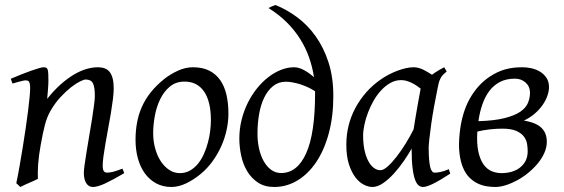

<svg xmlns="http://www.w3.org/2000/svg" viewBox="-20 -725 2247 765"><path d="M475.1 -35.2Q430.7 -8.8 399.7 5.6Q368.7 20 350.1 20Q333 20 323.5 4.6Q314 -10.7 314 -37.1Q314 -45.9 317.1 -68.6Q320.3 -91.3 325.2 -121.6Q330.1 -151.9 335.9 -186Q341.8 -220.2 346.7 -251Q351.6 -281.7 354.7 -306.2Q357.9 -330.6 357.9 -341.8Q357.9 -378.9 350.1 -393.6Q342.3 -408.2 320.8 -408.2Q314.5 -408.2 298.6 -400.4Q282.7 -392.6 262.7 -377Q242.7 -361.3 220.9 -337.9Q199.2 -314.5 181.2 -283.2Q167.5 -259.8 158.9 -227.1Q150.4 -194.3 142.1 -147Q134.3 -103.5 132.1 -72.3Q129.9 -41 130.9 -12.2Q124.5 -8.8 115 -4.6Q105.5 -0.5 95.5 3.9Q85.4 8.3 76.2 12.5Q66.9 16.6 61 20L44.9 4.9Q51.8 -27.3 58.3 -64.9Q64.9 -102.5 71 -140.4Q77.1 -178.2 82.5 -215.1Q87.9 -252 91.8 -283Q95.7 -314 97.9 -337.4Q100.1 -360.8 100.1 -372.1Q100.1 -383.3 98.9 -389.9Q97.7 -396.5 95.5 -399.7Q93.3 -402.8 89.8 -403.8Q86.4 -404.8 82 -404.8Q77.6 -404.8 69.1 -402.8Q60.5 -400.9 51.8 -398.4Q41.5 -395.5 29.8 -392.1L22.9 -411.1Q43.5 -419.9 64.2 -428.2Q85 -436.5 103 -442.9Q121.1 -449.2 134.5 -453.1Q147.9 -457 153.8 -457Q160.6 -457 164.6 -454.8Q168.5 -452.6 170.2 -446.8Q171.9 -440.9 172.4 -430.2Q172.9 -419.4 172.9 -401.9Q172.9 -396.5 172.4 -387.2Q171.9 -377.9 171.1 -367.4Q170.4 -356.9 169.4 -346.9Q168.5 -336.9 168 -331.1Q194.3 -364.3 221.2 -388.2Q248 -412.1 273.9 -427.5Q299.8 -442.9 324 -450Q348.1 -457 370.1 -457Q385.3 -457 397.2 -452.6Q409.2 -448.2 417 -438.2Q424.8 -428.2 429 -411.9Q433.1 -395.5 433.1 -372.1Q433.1 -355 429.9 -329.6Q426.8 -304.2 421.9 -274.7Q417 -245.1 411.1 -213.9Q405.3 -182.6 400.4 -154.3Q395.5 -126 392.3 -102.8Q389.2 -79.6 389.2 -65.9Q389.2 -49.3 393.6 -43.2Q397.9 -37.1 406.7 -37.1Q418 -37.1 432.6 -41Q447.3 -44.9 467.8 -53.2Z M820.3 -246.1Q820.3 -320.8 793 -360.4Q765.6 -399.9 715.3 -399.9Q680.2 -399.9 656.2 -379.6Q632.3 -359.4 617.7 -328.6Q603 -297.9 596.7 -262Q590.3 -226.1 590.3 -194.8Q590.3 -162.1 598.4 -133.1Q606.4 -104 620.8 -82.3Q635.3 -60.5 654.5 -47.9Q673.8 -35.2 696.3 -35.2Q718.8 -35.2 736.6 -45.2Q754.4 -55.2 768.3 -72Q782.2 -88.9 792 -110.6Q801.8 -132.3 808.1 -155.8Q814.5 -179.2 817.4 -202.6Q820.3 -226.1 820.3 -246.1ZM890.1 -272.9Q890.1 -240.2 882.8 -206.8Q875.5 -173.3 861.3 -141.8Q847.2 -110.4 826.4 -81.8Q805.7 -53.2 778.3 -30.8Q765.6 -20.5 751.5 -11.2Q737.3 -2 722.7 5.1Q708 12.2 692.9 16.1Q677.7 20 663.1 20Q628.9 20 602.3 5.6Q575.7 -8.8 557.4 -33.9Q539.1 -59.1 529.5 -93.5Q520 -127.9 520 -168Q520 -203.1 525.9 -235.6Q531.7 -268.1 544.9 -298.3Q558.1 -328.6 580.1 -356.4Q602.1 -384.3 634.3 -410.2Q659.2 -429.7 689 -443.4Q718.8 -457 749 -457Q787.1 -457 814 -443.4Q840.8 -429.7 857.7 -405.3Q874.5 -380.9 882.3 -347.2Q890.1 -313.5 890.1 -272.9Z M1100.1 -35.6Q1164.6 -35.6 1200 -114.5Q1235.4 -193.4 1235.4 -354V-361.3Q1222.2 -370.1 1207 -377.2Q1191.9 -384.3 1176.3 -389.2Q1160.6 -394 1146 -396.7Q1131.3 -399.4 1119.1 -399.4Q1089.8 -399.4 1068.4 -382.3Q1046.9 -365.2 1033 -336.7Q1019 -308.1 1012.5 -270.8Q1005.9 -233.4 1005.9 -192.4Q1005.9 -161.1 1012.2 -132.8Q1018.6 -104.5 1030.8 -82.8Q1043 -61 1060.5 -48.3Q1078.1 -35.6 1100.1 -35.6ZM933.6 -172.9Q933.6 -211.4 942.6 -247.6Q951.7 -283.7 967.3 -315.2Q982.9 -346.7 1003.9 -372.8Q1024.9 -398.9 1049.3 -417.7Q1073.7 -436.5 1099.9 -446.8Q1126 -457 1151.9 -457Q1170.4 -457 1191.4 -445.6Q1212.4 -434.1 1231 -417.5Q1225.1 -457.5 1211.4 -496.3Q1197.8 -535.2 1175.5 -570.3Q1153.3 -605.5 1122.1 -636.5Q1090.8 -667.5 1049.8 -692.9Q1056.6 -696.8 1064 -700Q1071.3 -703.1 1077.6 -705.1Q1122.6 -687 1164.1 -656.2Q1205.6 -625.5 1237.5 -580.8Q1269.5 -536.1 1288.8 -476.8Q1308.1 -417.5 1308.1 -342.3Q1308.1 -260.7 1290 -193.8Q1272 -127 1240 -79.3Q1208 -31.7 1165 -5.9Q1122.1 20 1072.3 20Q1034.2 20 1007.8 2.4Q981.4 -15.1 964.8 -43Q948.2 -70.8 940.9 -105.2Q933.6 -139.6 933.6 -172.9Z M1734.9 -411.1 1733.9 -410.2Q1730.5 -403.3 1728 -394Q1725.6 -384.8 1723.1 -371.1Q1715.8 -335.9 1709.2 -299.1Q1702.6 -262.2 1698 -229.5Q1693.4 -196.8 1690.7 -171.9Q1688 -147 1688 -136.2Q1688 -108.4 1689.7 -89.4Q1691.4 -70.3 1694.3 -58.8Q1697.3 -47.4 1701.7 -42.2Q1706.1 -37.1 1711.9 -37.1Q1721.7 -37.1 1735.1 -39.8Q1748.5 -42.5 1768.1 -50.8L1773.9 -33.2Q1731.4 -5.4 1705.3 7.3Q1679.2 20 1665 20Q1656.2 20 1648.2 13.9Q1640.1 7.8 1633.8 -9Q1627.4 -25.9 1623.8 -55.7Q1620.1 -85.4 1620.1 -132.8Q1607.4 -110.4 1589.1 -83.7Q1570.8 -57.1 1549.8 -33.9Q1528.8 -10.7 1506.6 4.6Q1484.4 20 1463.9 20Q1447.8 20 1429.4 10.7Q1411.1 1.5 1395.8 -18.8Q1380.4 -39.1 1370.1 -71Q1359.9 -103 1359.9 -148.9Q1359.9 -187.5 1368.9 -224.4Q1377.9 -261.2 1396 -294.9Q1414.1 -328.6 1440.2 -358.2Q1466.3 -387.7 1501 -411.1Q1514.2 -419.9 1530 -428.2Q1545.9 -436.5 1562.7 -442.9Q1579.6 -449.2 1596.2 -453.1Q1612.8 -457 1627.9 -457Q1638.2 -457 1647.9 -454.3Q1657.7 -451.7 1666.7 -447.3Q1675.8 -442.9 1684.6 -437.5Q1693.4 -432.1 1701.2 -427.2Q1712.4 -435.5 1724.9 -443.1Q1737.3 -450.7 1750 -457L1759.8 -439.9Q1750 -432.1 1744.1 -426Q1738.3 -419.9 1734.4 -411.1ZM1627.9 -209.5Q1631.3 -231.9 1635.5 -256.6Q1639.6 -281.2 1643.6 -303.5Q1647.5 -325.7 1650.9 -343.8Q1654.3 -361.8 1655.8 -371.1V-372.1Q1648.4 -377.9 1639.6 -383.8Q1630.9 -389.6 1621.1 -394.5Q1611.3 -399.4 1600.6 -402.6Q1589.8 -405.8 1578.1 -405.8Q1555.7 -405.8 1535.9 -394.8Q1516.1 -383.8 1499.3 -365.7Q1482.4 -347.7 1469 -324.5Q1455.6 -301.3 1446.3 -276.6Q1437 -252 1431.9 -228Q1426.8 -204.1 1426.8 -185.1Q1426.8 -153.3 1432.1 -127.9Q1437.5 -102.5 1446.8 -84.5Q1456.1 -66.4 1468.8 -56.6Q1481.4 -46.9 1496.1 -46.9Q1507.8 -46.9 1524.4 -61.5Q1541 -76.2 1559.3 -99.6Q1577.6 -123 1595.7 -152.1Q1613.8 -181.2 1627.9 -209.5Z M2031.7 -411.6Q1997.6 -411.6 1972.4 -398.7Q1947.3 -385.7 1929.9 -362.8Q1912.6 -339.8 1901.9 -308.8Q1891.1 -277.8 1886.2 -242.2Q1949.7 -244.1 1989.7 -254.2Q2029.8 -264.2 2052.5 -279.5Q2075.2 -294.9 2083.5 -314.9Q2091.8 -335 2091.8 -356.4Q2091.3 -380.9 2074 -396.2Q2056.6 -411.6 2031.7 -411.6ZM1978 -35.2Q2000 -35.2 2019 -40.8Q2038.1 -46.4 2052.2 -57.6Q2066.4 -68.8 2074.5 -85Q2082.5 -101.1 2082.5 -122.6Q2082.5 -135.7 2080.1 -151.4Q2077.6 -167 2067.6 -180.7Q2057.6 -194.3 2037.1 -203.4Q2016.6 -212.4 1981 -212.4Q1969.7 -212.4 1957 -211.7Q1944.3 -210.9 1931.4 -209.5Q1918.5 -208 1905.5 -205.8Q1892.6 -203.6 1881.8 -200.7Q1878.9 -152.3 1886 -120.4Q1893.1 -88.4 1907 -69.3Q1920.9 -50.3 1939.5 -42.7Q1958 -35.2 1978 -35.2ZM2062 -457Q2077.6 -457 2095.7 -453.4Q2113.8 -449.7 2129.6 -440.7Q2145.5 -431.6 2156.2 -416.5Q2167 -401.4 2167.5 -378.9Q2167.5 -361.3 2160.6 -342.3Q2153.8 -323.2 2140.9 -305.2Q2127.9 -287.1 2109.4 -271.2Q2090.8 -255.4 2067.4 -244.6Q2093.3 -240.2 2110.8 -232.7Q2128.4 -225.1 2138.9 -214.1Q2149.4 -203.1 2154.1 -189.5Q2158.7 -175.8 2158.7 -159.7Q2158.7 -137.7 2148.9 -115.7Q2139.2 -93.8 2122.8 -74Q2106.4 -54.2 2085.4 -36.9Q2064.5 -19.5 2041.5 -7.1Q2018.6 5.4 1995.8 12.7Q1973.1 20 1953.6 20Q1937 20 1918.7 17.1Q1900.4 14.2 1883.1 5.9Q1865.7 -2.4 1850.6 -17.3Q1835.4 -32.2 1825.2 -56.2Q1814.9 -80.1 1810.8 -113.8Q1806.6 -147.5 1811.5 -193.8Q1819.8 -274.4 1851.1 -330.6Q1882.3 -386.7 1930.2 -418.9Q1946.3 -429.7 1961.9 -437Q1977.5 -444.3 1993.4 -448.7Q2009.3 -453.1 2026.1 -455.1Q2043 -457 2062 -457Z"/></svg>

Font: Gentium Plus CyrE
Style: Italic
Weight: 400
Italic angle: -8°
Designer: J. Victor Gaultney, Annie Olsen, Iska Routamaa, Becca Hirsbrunner
Foundry: SIL International
Version: Version 5.000